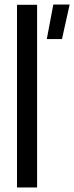

<svg xmlns="http://www.w3.org/2000/svg" viewBox="-20 -821 325 841"><path d="M54.5 0V-800H142.5V0ZM185 -650 213.5 -801H285L251.5 -650Z"/></svg>

Font: Big Shoulders Stencil Text Medium
Style: Regular
Weight: 500
Designer: Patric King
Foundry: XO Type Co
Version: Version 1.000